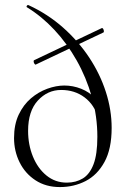

<svg xmlns="http://www.w3.org/2000/svg" viewBox="-20 -746 510 779"><path d="M378 -268Q363 -321 323 -351Q283 -381 228 -381Q173 -381 133.5 -338Q94 -295 94 -215Q94 -159 113.5 -111Q133 -63 168.5 -34Q204 -5 251 -5Q288 -5 316 -22Q344 -39 359.5 -79.5Q375 -120 375 -191Q375 -274 352.5 -353Q330 -432 291 -501Q252 -570 200.5 -625Q149 -680 90 -716Q86 -718 89 -722.5Q92 -727 96 -725Q174 -689 236 -634Q298 -579 342 -512.5Q386 -446 409.5 -373Q433 -300 433 -227Q433 -142 404 -89Q375 -36 327.5 -11.5Q280 13 223 13Q166 13 124 -14.5Q82 -42 59.5 -87.5Q37 -133 37 -186Q37 -241 56 -281Q75 -321 105.5 -347Q136 -373 172 -386Q208 -399 241 -399Q276 -399 309 -386Q342 -373 367 -347ZM125 -484Q123 -483 120 -487Q117 -491 116.5 -496Q116 -501 119 -502L393 -632Q396 -633 398.5 -629Q401 -625 401.5 -620Q402 -615 399 -614Z"/></svg>

Font: Cormorant Garamond Light
Style: Regular
Weight: 300
Designer: Christian Thalmann (Catharsis Fonts)
Foundry: Catharsis Fonts
Version: Version 4.001